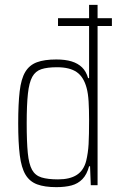

<svg xmlns="http://www.w3.org/2000/svg" viewBox="-20 -763 495 791"><path d="M219 -656V-688H441V-656ZM212 8Q164 8 133 -3.5Q102 -15 85 -43.5Q68 -72 61.5 -123.5Q55 -175 55 -255Q55 -335 61 -386.5Q67 -438 84 -466.5Q101 -495 132 -506.5Q163 -518 212 -518Q249 -518 275 -510Q301 -502 318 -485.5Q335 -469 343 -441H347V-743H382V0H354L351 -78H347Q338 -44 319.5 -25Q301 -6 274.5 1Q248 8 212 8ZM219 -24Q268 -24 296.5 -42.5Q325 -61 335 -100Q343 -133 345 -169.5Q347 -206 347 -269Q347 -312 345 -345Q343 -378 337 -400Q325 -446 296 -466Q267 -486 215 -486Q175 -486 150.5 -478Q126 -470 113 -446.5Q100 -423 95 -377Q90 -331 90 -255Q90 -179 94.5 -133Q99 -87 112 -63.5Q125 -40 151 -32Q177 -24 219 -24Z"/></svg>

Font: Saira Condensed Thin
Style: Regular
Weight: 250
Width: 3
Designer: Hector Gatti with collaboration of the Omnibus-Type team
Foundry: Omnibus-Type
Version: Version 1.101